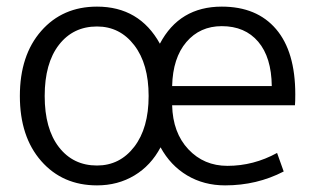

<svg xmlns="http://www.w3.org/2000/svg" viewBox="-20 -550 957 580"><path d="M273 -530Q401 -530 463 -418Q522 -530 650 -530Q756 -530 814 -462Q872 -394 872 -265Q872 -242 871 -232H500Q502 -149 549 -99Q596 -49 667 -49Q746 -49 817 -88L837 -32Q756 10 660 10Q596 10 545.5 -20Q495 -50 465 -105Q436 -50 386 -20Q336 10 273 10Q169 10 104.5 -63.5Q40 -137 40 -260Q40 -383 104.5 -456.5Q169 -530 273 -530ZM500 -290H801Q800 -377 760 -424Q720 -471 650 -471Q584 -471 543 -423Q502 -375 500 -290ZM273 -470Q201 -470 158 -414.5Q115 -359 115 -260Q115 -161 158 -105.5Q201 -50 273 -50Q342 -50 385.5 -106.5Q429 -163 429 -260Q429 -357 385.5 -413.5Q342 -470 273 -470Z"/></svg>

Font: Mplus 1p
Style: Regular
Weight: 400
Version: Version 1.061